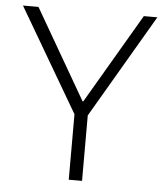

<svg xmlns="http://www.w3.org/2000/svg" viewBox="-50 -731 673 777"><g transform="rotate(5 286.0 -343.0)"><path d="M286 -321H289L503 -686H558L312 -266V0H258V-266L12 -686H75Z"/></g></svg>

Font: Chivo Thin
Style: Regular
Weight: 100
Designer: Hector Gatti
Foundry: Omnibus-Type
Version: Version 1.007